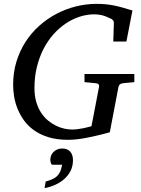

<svg xmlns="http://www.w3.org/2000/svg" viewBox="-20 -707 728 993"><path d="M618.2 -276.9Q608.4 -275.9 601.8 -271.7Q595.2 -267.6 592.8 -257.8L547.9 -22.9Q543 -21.5 530.8 -18.3Q518.6 -15.1 501.5 -10.7Q484.4 -6.3 463.6 -1.7Q442.9 2.9 420.4 7.1Q397.9 11.2 375.2 13.7Q352.5 16.1 332 16.1Q274.9 16.1 231.7 2.9Q188.5 -10.3 157 -32.5Q125.5 -54.7 104.5 -83.7Q83.5 -112.8 70.8 -144.5Q58.1 -176.3 53 -208Q47.9 -239.7 47.9 -268.1Q47.9 -332 64.9 -387.9Q82 -443.8 112.1 -490.5Q142.1 -537.1 182.9 -573.5Q223.6 -609.9 271.7 -635.3Q319.8 -660.6 372.6 -673.8Q425.3 -687 479 -687Q503.4 -687 524.7 -685.1Q545.9 -683.1 567.4 -679Q588.9 -674.8 612.5 -668.2Q636.2 -661.6 665 -652.8L633.8 -492.2H565.9L568.8 -584Q569.8 -595.2 564.5 -602.3Q559.1 -609.4 549.8 -611.8Q547.9 -612.3 541.5 -615.7Q535.2 -619.1 524.7 -623Q514.2 -627 499.5 -629.9Q484.9 -632.8 466.8 -632.8Q429.2 -632.8 391.8 -620.6Q354.5 -608.4 320.1 -585.4Q285.6 -562.5 256.1 -529.1Q226.6 -495.6 204.8 -453.4Q183.1 -411.1 170.7 -360.4Q158.2 -309.6 158.2 -252Q158.2 -211.4 167.5 -179.9Q176.8 -148.4 192.4 -124.5Q208 -100.6 228 -84Q248 -67.4 269.5 -56.9Q291 -46.4 312.5 -41.7Q334 -37.1 352.1 -37.1Q367.2 -37.1 382.6 -39.1Q397.9 -41 411.6 -43.9Q425.3 -46.9 436.3 -49.8Q447.3 -52.7 453.1 -54.2L492.2 -257.8Q493.7 -266.1 489.7 -271Q485.8 -275.9 472.2 -276.9L417 -282.2V-324.2H674.8V-282.2ZM357.4 121.1Q357.4 152.3 345 176.8Q332.5 201.2 312 219.2Q291.5 237.3 265.1 249Q238.8 260.7 210.4 266.1L216.3 231.9Q236.8 226.1 251 219.7Q265.1 213.4 275.1 203.9Q285.2 194.3 291.3 180.4Q297.4 166.5 301.3 145H248.5Q243.7 139.6 241.9 132.3Q240.2 125 240.2 118.2Q240.2 105.5 245.4 95Q250.5 84.5 258.8 76.9Q267.1 69.3 278.3 65.2Q289.6 61 301.3 61Q329.1 61 343.3 77.4Q357.4 93.8 357.4 121.1Z"/></svg>

Font: Charis SIL Phon
Style: Italic
Weight: 400
Italic angle: -11°
Foundry: SIL International
Version: Version 5.000